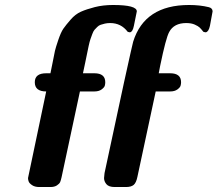

<svg xmlns="http://www.w3.org/2000/svg" viewBox="-20 -753 876 773"><path d="M92.8 -36.1Q92.8 -37.1 166 -384.8Q120.1 -384.8 120.1 -421.9Q120.1 -458 166 -458H183.1Q185.1 -465.8 191.7 -500.5Q198.2 -535.2 201.2 -548.1Q204.1 -561 214.6 -592Q225.1 -623 235.1 -637.5Q245.1 -651.9 264.2 -673.8Q283.2 -695.8 305.7 -705.8Q328.1 -715.8 361.6 -724.4Q395 -732.9 435.1 -732.9Q531.2 -732.9 530.8 -707Q530.8 -704.1 519 -648.9Q514.2 -625 503.9 -623H501L494.1 -625Q467.3 -660.2 423.8 -660.2Q411.6 -660.2 402.3 -658Q393.1 -655.8 385.5 -653.3Q377.9 -650.9 371.6 -644.5Q365.2 -638.2 360.6 -633.1Q356 -627.9 351.6 -616Q347.2 -604 344 -595Q340.8 -585.9 336.9 -567.9Q333 -549.8 330.6 -537.4Q328.1 -524.9 323 -500.5Q317.9 -476.1 314 -458H359.9Q403.8 -458 403.8 -421.9Q403.8 -415 401.9 -408Q399.9 -400.9 388.9 -392.8Q377.9 -384.8 359.9 -384.8H301.8L228 -40Q225.1 -26.9 222.2 -20Q219.2 -13.2 209.2 -6.6Q199.2 0 183.1 0H138.2Q120.1 0 109.1 -7.6Q98.1 -15.1 95.5 -22.2Q92.8 -29.3 92.8 -36.1ZM398.9 -36.1Q398.9 -42 400.9 -56.2L479 -419.9Q514.2 -580.1 516.1 -585Q562 -732.9 741.2 -732.9Q785.2 -732.9 820.8 -724.1Q835.9 -720.2 835.9 -707Q835.9 -704.1 825.2 -648.9Q820.3 -626 809.1 -623H806.2L798.8 -625Q790 -636.2 783.9 -642.1Q777.8 -647.9 763.9 -654.1Q750 -660.2 730 -660.2Q680.2 -660.2 661.1 -624Q647.9 -600.1 625 -488.8Q622.1 -471.7 619.1 -458H665Q709 -458 709 -421.9Q709 -415 707 -408Q705.1 -400.9 694.1 -392.8Q683.1 -384.8 665 -384.8H606.9L533.2 -41Q528.3 -17.1 518.1 -8.5Q507.8 0 486.8 0H441.9Q418 0 408.4 -11.5Q398.9 -22.9 398.9 -36.1Z"/></svg>

Font: CMU Sans Serif
Style: BoldOblique
Weight: 700
Italic angle: -12°
Version: Version 0.7.0